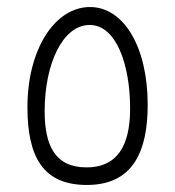

<svg xmlns="http://www.w3.org/2000/svg" viewBox="-20 -525 497 546"><path d="M227 1C360 1 400 -97 400 -227C400 -393 331 -505 236 -505C136 -505 58 -385 58 -220C58 -78 103 1 227 1ZM226 -49C136 -49 107 -112 107 -209C107 -343 158 -454 235 -454C311 -454 350 -340 350 -217C350 -142 333 -49 226 -49Z"/></svg>

Font: Noto Sans Arabic Cond Light
Style: Regular
Weight: 300
Width: 3
Designer: Monotype Design Team, Nadine Chahine, Nizar Qandah and Khaled Hosny
Foundry: Monotype Imaging Inc.
Version: Version 2.012